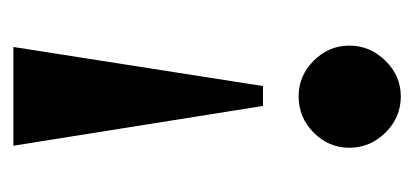

<svg xmlns="http://www.w3.org/2000/svg" viewBox="-182 -422 605 280"><g transform="rotate(90 120.0 -281.5)"><path d="M120 -415Q90 -415 68 -437Q46 -459 46 -489Q46 -519 68 -541.5Q90 -564 120 -564Q151 -564 173 -541.5Q195 -519 195 -489Q195 -459 173 -437Q151 -415 120 -415ZM48 1 105 -363H134L192 1Z"/></g></svg>

Font: Spectral SC
Style: Bold
Weight: 700
Designer: Jean-Baptiste Levee
Foundry: Production Type
Version: Version 2.001